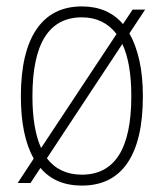

<svg xmlns="http://www.w3.org/2000/svg" viewBox="-20 -570 510 598"><path d="M85 -76Q45 -147 45 -270Q45 -407 93.5 -478.5Q142 -550 235 -550Q316 -550 363 -495L393 -540H432L383 -466Q403 -431 414 -382Q425 -333 425 -270Q425 -133 377 -62.5Q329 8 235 8Q152 8 106 -47L75 0H35ZM235 -26Q389 -26 389 -270Q389 -374 361 -433L126 -77Q165 -26 235 -26ZM81 -270Q81 -169 108 -109L343 -464Q303 -516 235 -516Q81 -516 81 -270Z"/></svg>

Font: Encode Sans Compressed
Style: Thin
Weight: 100
Designer: Pablo Impallari, Andres Torresi
Foundry: Pablo Impallari, Andres Torresi
Version: Version 1.000; ttfautohint (v1.00) -l 8 -r 50 -G 200 -x 14 -